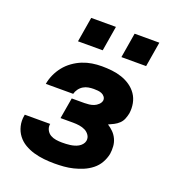

<svg xmlns="http://www.w3.org/2000/svg" viewBox="-135 -842 870 956"><g transform="rotate(20 300.0 -364.0)"><path d="M260 8Q232 8 204 5Q176 2 150 -5.5Q124 -13 101 -26.5Q78 -40 62 -61Q46 -82 39.5 -109Q33 -136 38 -164Q38 -165 38.5 -166.5Q39 -168 39 -170H174Q174 -169 173.5 -168.5Q173 -168 173 -168Q171 -151 178.5 -137Q186 -123 199 -115.5Q212 -108 228 -105.5Q244 -103 260 -103Q271 -103 281.5 -103.5Q292 -104 303 -105.5Q314 -107 324.5 -110Q335 -113 345 -118.5Q355 -124 362.5 -133Q370 -142 372 -152Q375 -169 366 -182.5Q357 -196 343 -203Q329 -210 312.5 -212.5Q296 -215 279 -215H212L231 -326H298Q310 -326 322.5 -327.5Q335 -329 347 -333.5Q359 -338 369.5 -348Q380 -358 382 -370Q383 -381 376.5 -389.5Q370 -398 360.5 -402Q351 -406 340 -407Q329 -408 318 -408Q304 -408 290 -405.5Q276 -403 263.5 -395.5Q251 -388 242 -375.5Q233 -363 230 -350H85Q89 -375 100 -399.5Q111 -424 128 -445.5Q145 -467 168 -483.5Q191 -500 216 -510Q241 -520 266.5 -524Q292 -528 318 -528Q345 -528 372 -525Q399 -522 424 -513.5Q449 -505 470 -490.5Q491 -476 505.5 -455Q520 -434 525 -407.5Q530 -381 526 -354Q523 -339 517 -324Q511 -309 499.5 -298Q488 -287 473.5 -279.5Q459 -272 445 -266Q461 -256 474.5 -242.5Q488 -229 496.5 -211Q505 -193 506.5 -172.5Q508 -152 505 -132Q500 -107 487 -84Q474 -61 453 -44.5Q432 -28 408 -18Q384 -8 359.5 -2Q335 4 310 6Q285 8 260 8ZM393 -604 415 -736H546L524 -604ZM163 -604 185 -736H316L294 -604Z"/></g></svg>

Font: Iosevka SS04 Heavy Extended
Style: Italic
Weight: 900
Width: 7
Italic angle: -9°
Monospace: yes
Designer: Belleve Invis
Foundry: Belleve Invis
Version: Version 19.0.0; ttfautohint (v1.8.4)